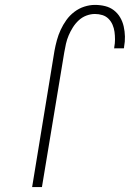

<svg xmlns="http://www.w3.org/2000/svg" viewBox="-20 -763 540 783"><path d="M111 0 202 -555Q206 -577 212 -599Q218 -621 227.5 -641.5Q237 -662 250.5 -681Q264 -700 283 -714.5Q302 -729 324 -736Q346 -743 367 -743Q389 -743 409 -738Q429 -733 444.5 -721Q460 -709 470 -692Q480 -675 484.5 -655Q489 -635 489.5 -614Q490 -593 486 -572Q486 -571 486 -569.5Q486 -568 485 -566H445Q446 -567 446 -568.5Q446 -570 446 -571Q449 -586 449 -602Q449 -618 447 -633Q445 -648 439 -662Q433 -676 422.5 -686.5Q412 -697 397.5 -701.5Q383 -706 367 -706Q350 -706 332.5 -699.5Q315 -693 301 -680Q287 -667 277 -651Q267 -635 260 -618.5Q253 -602 249 -584.5Q245 -567 242 -549L151 0Z"/></svg>

Font: Iosevka Curly XLtObl
Style: Regular
Weight: 200
Italic angle: -9°
Monospace: yes
Designer: Belleve Invis
Foundry: Belleve Invis
Version: Version 11.1.0; ttfautohint (v1.8.3)